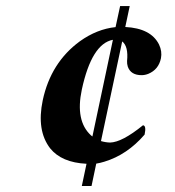

<svg xmlns="http://www.w3.org/2000/svg" viewBox="-20 -604 580 636"><path d="M377.9 -584H409.7L395 -514.6Q480 -510.3 506.8 -456.5Q517.6 -433.6 513.2 -411.1Q505.4 -373.5 471.2 -359.4Q460 -355 449.2 -355Q413.1 -355 403.3 -383.3Q400.4 -392.6 400.9 -401.9Q405.8 -450.2 384.8 -466.8L314.5 -136.7Q329.1 -132.3 344.7 -131.8Q384.3 -132.8 453.6 -189Q465.3 -188 459 -158.2Q401.4 -91.3 325.7 -68.4Q311.5 -64 298.8 -62L283.2 12.2H251L266.6 -61.5Q184.1 -65.4 146 -112.8Q100.6 -171.9 121.6 -272Q148.4 -397 244.6 -467.3Q301.3 -507.8 362.8 -514.2ZM286.1 -151.9 354 -472.2Q283.7 -459 251 -307.1Q229 -203.6 281.2 -155.8Q284.2 -153.3 286.1 -151.9Z"/></svg>

Font: Linux Libertine Capitals O
Style: Bold Italic Samll Caps
Weight: 400
Italic angle: -12°
Designer: Philipp H. Poll
Foundry: Philipp H. Poll
Version: Version 5.0.4